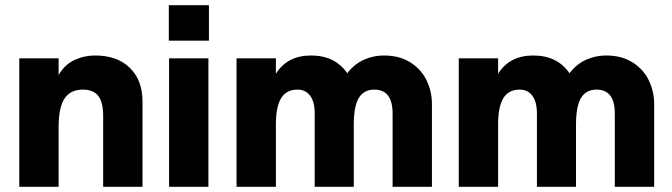

<svg xmlns="http://www.w3.org/2000/svg" viewBox="-20 -717 2580 737"><path d="M54 -493H205V-429Q228 -469 265.5 -486.5Q303 -504 345 -504Q430 -504 478.5 -456.5Q527 -409 527 -328V0H376V-272Q376 -324 357.5 -348.5Q339 -373 298 -373Q250 -373 227.5 -338.5Q205 -304 205 -230V0H54Z M629 -493H780V0H629ZM628 -697H782V-561H628Z M888 -493H1039V-434Q1083 -504 1174 -504Q1266 -504 1313 -436Q1341 -472 1377.5 -488Q1414 -504 1453 -504Q1514 -504 1556 -477Q1598 -450 1618 -407.5Q1638 -365 1638 -318V0H1487V-281Q1487 -373 1417 -373Q1376 -373 1357 -340.5Q1338 -308 1338 -239V0H1188V-281Q1188 -326 1170.5 -349.5Q1153 -373 1122 -373Q1079 -373 1059 -340Q1039 -307 1039 -239V0H888Z M1741 -493H1892V-434Q1936 -504 2027 -504Q2119 -504 2166 -436Q2194 -472 2230.5 -488Q2267 -504 2306 -504Q2367 -504 2409 -477Q2451 -450 2471 -407.5Q2491 -365 2491 -318V0H2340V-281Q2340 -373 2270 -373Q2229 -373 2210 -340.5Q2191 -308 2191 -239V0H2041V-281Q2041 -326 2023.5 -349.5Q2006 -373 1975 -373Q1932 -373 1912 -340Q1892 -307 1892 -239V0H1741Z"/></svg>

Font: Hanken Grotesk Black
Style: Regular
Weight: 900
Designer: Alfredo Marco Pradil
Foundry: Hanken Design Co.
Version: Version 3.014